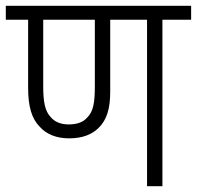

<svg xmlns="http://www.w3.org/2000/svg" viewBox="-20 -642 679 662"><path d="M540 -574H639V-622H0V-574H77V-338C77 -274 90 -232 117 -205C140 -179 175 -165 218 -165C264 -165 296 -178 319 -200C348 -228 360 -266 360 -326V-574H487V0H540ZM217 -213C187 -213 168 -223 155 -238C135 -259 129 -291 129 -344V-574H307V-345C307 -289 302 -257 280 -236C267 -221 246 -213 217 -213Z"/></svg>

Font: Noto Sans Devanagari SemiCondensed Light
Style: Regular
Weight: 300
Width: 4
Designer: Jelle Bosma - Monotype Design Team
Foundry: Monotype Imaging Inc.
Version: Version 2.004